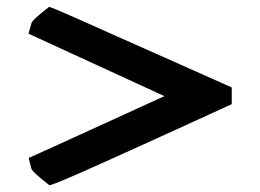

<svg xmlns="http://www.w3.org/2000/svg" viewBox="-20 -552 775 572"><path d="M670.4 -241.7Q578.6 -199.7 508.1 -167.5Q437.5 -135.3 384 -111.1Q330.6 -86.9 292.5 -69.8Q254.4 -52.7 228 -41Q201.7 -29.3 184.8 -22.2Q168 -15.1 157.5 -10.7Q147 -6.3 140.4 -4.2Q133.8 -2 127.4 0Q101.1 -20.5 88.4 -32.2Q75.7 -43.9 73.7 -48.8L65.4 -81.5Q78.6 -87.4 94.5 -94.5Q110.4 -101.6 132.3 -111.6Q154.3 -121.6 183.8 -135Q213.4 -148.4 253.9 -167Q294.4 -185.5 347.4 -209.7Q400.4 -233.9 469.7 -265.6L64.9 -451.7L74.2 -484.4Q78.1 -494.1 126.5 -531.7Q128.9 -530.8 132.6 -529.5Q136.2 -528.3 145 -524.7Q153.8 -521 169.2 -514.4Q184.6 -507.8 210.9 -496.1Q237.3 -484.4 276.1 -467Q314.9 -449.7 370.6 -425Q426.3 -400.4 500.2 -367.4Q574.2 -334.5 670.4 -291.5Z"/></svg>

Font: Tienne Black
Style: Regular
Weight: 900
Designer: vernon adams
Foundry: vernon adams
Version: Version 001.001